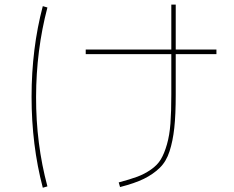

<svg xmlns="http://www.w3.org/2000/svg" viewBox="-20 -790 1040 852"><path d="M940.4 -570.3V-549.8H759.8V-370.1Q759.8 -280.3 753.4 -222.2Q747.1 -164.1 732.4 -118.7Q717.8 -73.2 688.5 -44.9Q659.2 -16.6 618.7 3.4Q578.1 23.4 512.7 40L506.8 19.5Q557.6 5.9 589.4 -5.9Q621.1 -17.6 649.9 -37.6Q678.7 -57.6 693.8 -83Q709 -108.4 720.7 -148.9Q732.4 -189.5 736.3 -241.7Q740.2 -293.9 740.2 -370.1V-549.8H360.4V-570.3H740.2V-769.5H759.8V-570.3ZM169.9 -762.7 190.4 -756.8Q140.6 -567.4 140.1 -359.9Q139.6 -152.3 190.4 37.1L169.9 43Q120.1 -146.5 120.1 -360.4Q120.1 -574.2 169.9 -762.7Z"/></svg>

Font: Mgen+ 1m thin
Style: Regular
Weight: 100
Designer: [Source Han Sans]
Ryoko NISHIZUKA  (kana & ideographs); Paul D. Hunt (Latin, Greek & Cyrillic); Wenlong ZHANG  (bopomofo
Version: Version 1.059.20150602